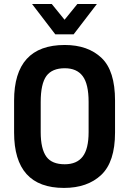

<svg xmlns="http://www.w3.org/2000/svg" viewBox="-20 -923 640 951"><path d="M49.8 -266.6V-424.8Q49.8 -700.2 300.8 -700.2Q416 -700.2 483.4 -635.7Q549.8 -572.3 549.8 -424.8V-266.6Q549.8 -121.1 481.4 -56.6Q413.1 7.8 296.9 7.8Q49.8 7.8 49.8 -266.6ZM389.6 -147.5Q418.9 -185.5 418.9 -268.6V-418Q418.9 -506.8 389.6 -545.9Q360.4 -585 300.8 -585Q238.3 -585 210 -546.9Q181.6 -507.8 181.6 -418V-268.6Q181.6 -185.5 210 -146.5Q237.3 -109.4 300.8 -109.4Q360.4 -109.4 389.6 -147.5ZM138.7 -903.3H236.3L299.8 -825.2L363.3 -903.3H460L344.7 -752.9H253.9Z"/></svg>

Font: DINish
Style: Bold
Weight: 700
Designer: Bert Driehuis
Foundry: Playbeing
Version: Version 3.008; git-95204e4c-release